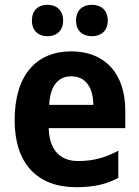

<svg xmlns="http://www.w3.org/2000/svg" viewBox="-20 -770 580 800"><path d="M113 -684C113 -641 141 -619 178 -619C214 -619 243 -641 243 -684C243 -729 214 -750 178 -750C141 -750 113 -729 113 -684ZM297 -684C297 -641 325 -619 363 -619C400 -619 429 -641 429 -684C429 -729 400 -750 363 -750C325 -750 297 -729 297 -684ZM277 -556C132 -556 41 -458 41 -269C41 -87 137 10 297 10C370 10 423 -2 473 -29V-142C417 -112 367 -99 305 -99C229 -99 185 -147 183 -236H502V-309C502 -464 417 -556 277 -556ZM277 -452C339 -452 368 -403 369 -333H185C189 -417 226 -452 277 -452Z"/></svg>

Font: Noto Sans Telugu SemiCondensed
Style: Bold
Weight: 700
Width: 4
Designer: Jelle Bosma - Monotype Design Team
Foundry: Monotype Imaging Inc.
Version: Version 2.005